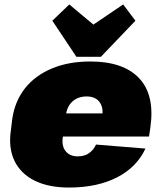

<svg xmlns="http://www.w3.org/2000/svg" viewBox="-20 -829 728 862"><path d="M290 13Q198 13 135.5 -18Q73 -49 45 -107Q17 -165 29 -245L35 -295Q47 -376 93 -433.5Q139 -491 214 -522Q289 -553 385 -553Q534 -553 605 -477.5Q676 -402 655 -256L649 -216H220L234 -320H477L436 -282L439 -306Q445 -348 426 -372Q407 -396 369 -396Q331 -396 306 -374Q281 -352 276 -312L262 -214Q256 -174 274.5 -150.5Q293 -127 329 -127Q360 -127 380.5 -142Q401 -157 411 -180L633 -162Q594 -78 505 -32.5Q416 13 290 13ZM588 -736 433 -574H323L215 -736L291 -809L466 -663H317L533 -809Z"/></svg>

Font: Pathway Extreme SemiCondensed Black
Style: Italic
Weight: 900
Width: 4
Italic angle: -8°
Version: Version 1.001;gftools[0.9.26]